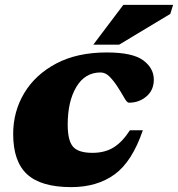

<svg xmlns="http://www.w3.org/2000/svg" viewBox="-20 -752 730 787"><path d="M392 -455Q328.5 -455 293 -395.8Q257.5 -336.5 257.5 -241Q257.5 -176 279.2 -150.8Q301 -125.5 359 -125.5Q410 -125.5 445.8 -147.8Q481.5 -170 512.5 -218H565.5Q521.5 -89 449.5 -37Q377.5 15 272 15Q148.5 15 91.2 -37.5Q34 -90 34 -203Q34 -294.5 79.2 -370.2Q124.5 -446 210.2 -491.5Q296 -537 417.5 -537Q523.5 -537 567 -504.8Q610.5 -472.5 610.5 -425.5Q610.5 -382.5 580.2 -356.8Q550 -331 508.5 -331Q500.5 -331 488.8 -352Q477 -373 462 -396Q447 -419.5 429.8 -437.2Q412.5 -455 392 -455ZM362.5 -569 485.5 -732H689.5L678 -695L468.5 -569Z"/></svg>

Font: Newsreader 6pt ExtraBold
Style: Italic
Weight: 800
Italic angle: -17°
Designer: Hugues Gentile
Foundry: Production Type
Version: Version 1.003; ttfautohint (v1.8.3)